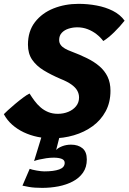

<svg xmlns="http://www.w3.org/2000/svg" viewBox="-30 -694 653 974"><path d="M184 259.1Q144.6 259.1 117.9 254.5Q91.2 249.9 83.9 247.8L120.6 162.5Q132.1 167.1 156.3 171.2Q180.5 175.4 194.6 175.4Q242.9 175.4 270.6 165.4Q298.2 155.5 298.2 132.2Q298.2 117.9 282.9 111.8Q267.6 105.8 242.5 105.8Q224.6 105.8 205.1 108.6Q185.5 111.5 169.1 115.3Q152.8 119.1 142.9 122.9L185.4 -15.5L276.9 -19.5L254.9 67Q264.5 56 285.4 47.9Q306.2 39.8 330.2 39.8Q366.2 39.8 388.3 58Q410.4 76.2 410.4 115Q410.4 154.2 391.1 181.8Q371.9 209.4 339.2 226.5Q306.6 243.6 266.4 251.4Q226.2 259.1 184 259.1ZM233.6 7.9Q196 7.9 159.6 0.2Q123.1 -7.5 90.4 -22.9Q57.8 -38.4 31.9 -61.3Q6 -84.2 -10.5 -114.8Q-5.9 -120 10.1 -134.7Q26 -149.4 47 -166.9Q68 -184.5 87.8 -199.2Q107.5 -214 119.9 -219.5Q131.4 -201.1 144.9 -182.9Q158.4 -164.6 175.6 -149.6Q192.8 -134.5 214.5 -125.6Q236.2 -116.6 263.4 -116.6Q292 -116.6 316.5 -126.7Q341 -136.8 356 -155.4Q371 -174.1 371 -199.4Q371 -218.1 361.9 -234.3Q352.9 -250.5 332.4 -265.2Q311.9 -280 276.8 -294Q229 -314.4 191.8 -337.1Q154.6 -359.8 133.2 -390.9Q111.8 -422.1 111.8 -467.4Q111.8 -535.5 147.2 -581.6Q182.6 -627.6 241.1 -651.1Q299.6 -674.5 368.6 -674.5Q415 -674.5 460 -666.1Q505 -657.8 542.2 -639.1Q579.4 -620.5 602.1 -589.2Q579.9 -560.6 549.1 -530.5Q518.2 -500.4 494 -485.9Q479.4 -505.4 459 -521.1Q438.6 -536.8 414.2 -546.1Q389.8 -555.4 362.2 -555.4Q339 -555.4 317.9 -548.6Q296.8 -541.9 283.4 -527.6Q270.1 -513.4 270.1 -491Q270.1 -476.8 277.9 -466.1Q285.6 -455.4 299.8 -447.4Q313.9 -439.4 332.6 -432.6Q375.5 -416.5 411.6 -398.6Q447.8 -380.8 474.4 -358Q501 -335.2 515.7 -304.9Q530.4 -274.5 530.4 -233.4Q530.4 -174.6 506.1 -129.6Q481.9 -84.5 440.1 -54Q398.4 -23.5 344.9 -7.8Q291.5 7.9 233.6 7.9Z"/></svg>

Font: Grandstander Thin
Style: Italic
Weight: 100
Italic angle: -15°
Designer: Tyler Finck
Foundry: Etcetera Type Co
Version: Version 1.200